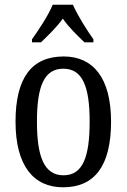

<svg xmlns="http://www.w3.org/2000/svg" viewBox="-20 -786 538 816"><path d="M116 -619V-606H154C185 -636 221 -670 247 -707C272 -670 308 -636 339 -606H377V-619C350 -657 309 -721 290 -766H204C186 -721 143 -657 116 -619ZM248 10C382 10 452 -81 452 -269C452 -456 375 -546 251 -546C115 -546 46 -456 46 -269C46 -81 123 10 248 10ZM250 -41C168 -41 137 -119 137 -269C137 -418 167 -494 249 -494C331 -494 361 -418 361 -269C361 -119 332 -41 250 -41Z"/></svg>

Font: Noto Serif Bengali Condensed
Style: Regular
Weight: 400
Width: 3
Designer: Juan Bruce, Universal Thirst, Indian Type Foundry and the Monotype Design Team.
Foundry: Monotype Imaging Inc.
Version: Version 2.003